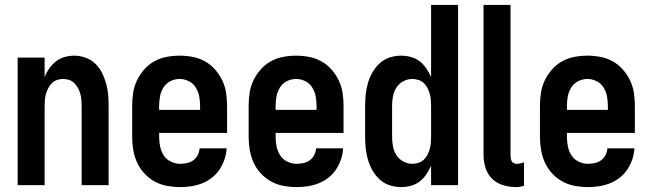

<svg xmlns="http://www.w3.org/2000/svg" viewBox="-20 -755 2653 783"><path d="M52 0V-520H162V-441Q169 -459 180.5 -475.5Q192 -492 208 -504.5Q224 -517 243.5 -522.5Q263 -528 283 -528Q306 -528 328.5 -520Q351 -512 368 -496Q385 -480 395.5 -459Q406 -438 412.5 -415.5Q419 -393 421 -369.5Q423 -346 423 -323V0H313V-323Q313 -335 312 -347.5Q311 -360 307.5 -372.5Q304 -385 298 -396Q292 -407 283 -416Q274 -425 262 -429Q250 -433 237 -433Q225 -433 213 -429Q201 -425 192 -416Q183 -407 177 -396Q171 -385 167.5 -372.5Q164 -360 163 -347.5Q162 -335 162 -323V0Z M714 8Q688 8 661 3Q634 -2 610.5 -15Q587 -28 568.5 -48Q550 -68 539 -92.5Q528 -117 523.5 -143.5Q519 -170 519 -197V-323Q519 -350 523 -376.5Q527 -403 538.5 -427Q550 -451 568 -471.5Q586 -492 609.5 -505Q633 -518 659.5 -523Q686 -528 713 -528Q739 -528 765.5 -523Q792 -518 815.5 -505Q839 -492 857 -471.5Q875 -451 886.5 -427Q898 -403 902 -376.5Q906 -350 906 -323V-213H629V-197Q629 -177 633 -157.5Q637 -138 647.5 -121.5Q658 -105 676.5 -96Q695 -87 714 -87Q729 -87 743 -90Q757 -93 768.5 -101.5Q780 -110 786.5 -123Q793 -136 794 -150H904Q903 -127 895.5 -105Q888 -83 875.5 -64Q863 -45 844.5 -30.5Q826 -16 804.5 -7.5Q783 1 760.5 4.5Q738 8 714 8ZM796 -307V-323Q796 -342 792.5 -361.5Q789 -381 778.5 -398Q768 -415 750 -424Q732 -433 713 -433Q693 -433 675 -424Q657 -415 646.5 -398Q636 -381 632.5 -361.5Q629 -342 629 -323V-307Z M1189 8Q1163 8 1136 3Q1109 -2 1085.5 -15Q1062 -28 1043.5 -48Q1025 -68 1014 -92.5Q1003 -117 998.5 -143.5Q994 -170 994 -197V-323Q994 -350 998 -376.5Q1002 -403 1013.5 -427Q1025 -451 1043 -471.5Q1061 -492 1084.5 -505Q1108 -518 1134.5 -523Q1161 -528 1188 -528Q1214 -528 1240.5 -523Q1267 -518 1290.5 -505Q1314 -492 1332 -471.5Q1350 -451 1361.5 -427Q1373 -403 1377 -376.5Q1381 -350 1381 -323V-213H1104V-197Q1104 -177 1108 -157.5Q1112 -138 1122.5 -121.5Q1133 -105 1151.5 -96Q1170 -87 1189 -87Q1204 -87 1218 -90Q1232 -93 1243.5 -101.5Q1255 -110 1261.5 -123Q1268 -136 1269 -150H1379Q1378 -127 1370.5 -105Q1363 -83 1350.5 -64Q1338 -45 1319.5 -30.5Q1301 -16 1279.5 -7.5Q1258 1 1235.5 4.5Q1213 8 1189 8ZM1271 -307V-323Q1271 -342 1267.5 -361.5Q1264 -381 1253.5 -398Q1243 -415 1225 -424Q1207 -433 1188 -433Q1168 -433 1150 -424Q1132 -415 1121.5 -398Q1111 -381 1107.5 -361.5Q1104 -342 1104 -323V-307Z M1616 8Q1592 8 1569 0.5Q1546 -7 1528.5 -23Q1511 -39 1499 -60Q1487 -81 1480.5 -103.5Q1474 -126 1471.5 -149.5Q1469 -173 1469 -197V-323Q1469 -347 1471.5 -370.5Q1474 -394 1480.5 -416.5Q1487 -439 1499 -460Q1511 -481 1528.5 -497Q1546 -513 1569 -520.5Q1592 -528 1616 -528Q1636 -528 1656 -522.5Q1676 -517 1691.5 -505Q1707 -493 1718.5 -476Q1730 -459 1738 -441V-735H1848V0H1738V-79Q1730 -61 1718.5 -44Q1707 -27 1691.5 -15Q1676 -3 1656 2.5Q1636 8 1616 8ZM1662 -87Q1674 -87 1686.5 -91Q1699 -95 1708 -103.5Q1717 -112 1723 -123.5Q1729 -135 1732.5 -147Q1736 -159 1737 -172Q1738 -185 1738 -197V-323Q1738 -335 1737 -348Q1736 -361 1732.5 -373Q1729 -385 1723 -396.5Q1717 -408 1708 -416.5Q1699 -425 1686.5 -429Q1674 -433 1662 -433Q1642 -433 1624.5 -423.5Q1607 -414 1596.5 -397.5Q1586 -381 1582.5 -361.5Q1579 -342 1579 -323V-197Q1579 -178 1582.5 -158.5Q1586 -139 1596.5 -122.5Q1607 -106 1624.5 -96.5Q1642 -87 1662 -87Z M2086 8Q2059 8 2033 0.5Q2007 -7 1988 -25Q1969 -43 1960.5 -69Q1952 -95 1952 -121V-735H2062V-121Q2062 -115 2063 -109Q2064 -103 2066.5 -98Q2069 -93 2074.5 -90Q2080 -87 2086 -87Q2094 -87 2101.5 -88.5Q2109 -90 2117 -93V2Q2109 5 2101.5 6.5Q2094 8 2086 8Z M2377 8Q2351 8 2324 3Q2297 -2 2273.5 -15Q2250 -28 2231.5 -48Q2213 -68 2202 -92.5Q2191 -117 2186.5 -143.5Q2182 -170 2182 -197V-323Q2182 -350 2186 -376.5Q2190 -403 2201.5 -427Q2213 -451 2231 -471.5Q2249 -492 2272.5 -505Q2296 -518 2322.5 -523Q2349 -528 2376 -528Q2402 -528 2428.5 -523Q2455 -518 2478.5 -505Q2502 -492 2520 -471.5Q2538 -451 2549.5 -427Q2561 -403 2565 -376.5Q2569 -350 2569 -323V-213H2292V-197Q2292 -177 2296 -157.5Q2300 -138 2310.5 -121.5Q2321 -105 2339.5 -96Q2358 -87 2377 -87Q2392 -87 2406 -90Q2420 -93 2431.5 -101.5Q2443 -110 2449.5 -123Q2456 -136 2457 -150H2567Q2566 -127 2558.5 -105Q2551 -83 2538.5 -64Q2526 -45 2507.5 -30.5Q2489 -16 2467.5 -7.5Q2446 1 2423.5 4.5Q2401 8 2377 8ZM2459 -307V-323Q2459 -342 2455.5 -361.5Q2452 -381 2441.5 -398Q2431 -415 2413 -424Q2395 -433 2376 -433Q2356 -433 2338 -424Q2320 -415 2309.5 -398Q2299 -381 2295.5 -361.5Q2292 -342 2292 -323V-307Z"/></svg>

Font: Iosevka QP
Style: Bold
Weight: 700
Designer: Belleve Invis
Foundry: Belleve Invis
Version: Version 20.0.0; ttfautohint (v1.8.4)